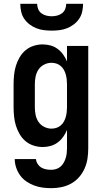

<svg xmlns="http://www.w3.org/2000/svg" viewBox="-20 -760 540 1003"><path d="M248 223Q225 223 202.5 220Q180 217 158.5 209Q137 201 118 188Q99 175 85.5 156.5Q72 138 64.5 115.5Q57 93 57 71H168Q169 84 176.5 96Q184 108 195.5 115Q207 122 220.5 124.5Q234 127 248 127Q261 127 273.5 123Q286 119 296 110.5Q306 102 312.5 90.5Q319 79 323 66.5Q327 54 328.5 41Q330 28 330 15V-81Q322 -62 310 -45Q298 -28 281 -15.5Q264 -3 244 2.5Q224 8 203 8Q179 8 155.5 0.5Q132 -7 113.5 -22.5Q95 -38 82.5 -59.5Q70 -81 63 -104Q56 -127 53.5 -151.5Q51 -176 51 -200V-320Q51 -344 53.5 -368.5Q56 -393 63 -416Q70 -439 82.5 -460.5Q95 -482 113.5 -497.5Q132 -513 155.5 -520.5Q179 -528 203 -528Q224 -528 244 -522.5Q264 -517 281 -504.5Q298 -492 310 -475Q322 -458 330 -439V-520H441V15Q441 42 437 68.5Q433 95 422 120Q411 145 393 165.5Q375 186 351.5 199Q328 212 301.5 217.5Q275 223 248 223ZM249 -88Q262 -88 274.5 -92Q287 -96 297 -104.5Q307 -113 313.5 -124.5Q320 -136 323.5 -148.5Q327 -161 328.5 -174Q330 -187 330 -200V-320Q330 -333 328.5 -346Q327 -359 323.5 -371.5Q320 -384 313.5 -395.5Q307 -407 297 -415.5Q287 -424 274.5 -428Q262 -432 249 -432Q229 -432 210.5 -422.5Q192 -413 181 -396.5Q170 -380 166 -360Q162 -340 162 -320V-200Q162 -180 166 -160Q170 -140 181 -123.5Q192 -107 210.5 -97.5Q229 -88 249 -88ZM250 -600Q230 -600 209.5 -602.5Q189 -605 170 -612.5Q151 -620 134.5 -632.5Q118 -645 106.5 -662Q95 -679 90.5 -699.5Q86 -720 86 -740H174Q174 -726 179.5 -712.5Q185 -699 196.5 -690.5Q208 -682 222 -678.5Q236 -675 250 -675Q264 -675 278 -678.5Q292 -682 303.5 -690.5Q315 -699 320.5 -712.5Q326 -726 326 -740H414Q414 -720 409.5 -699.5Q405 -679 393.5 -662Q382 -645 365.5 -632.5Q349 -620 330 -612.5Q311 -605 290.5 -602.5Q270 -600 250 -600Z"/></svg>

Font: Iosevka Term
Style: Bold
Weight: 700
Monospace: yes
Designer: Belleve Invis
Foundry: Belleve Invis
Version: Version 30.0.1